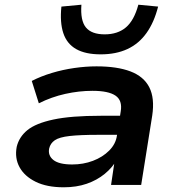

<svg xmlns="http://www.w3.org/2000/svg" viewBox="-20 -786 748 816"><path d="M251 10Q179 10 131.5 -13.5Q84 -37 63 -75.5Q42 -114 51 -162Q61 -204 96.5 -233Q132 -262 207 -278Q282 -294 408 -294H511L499 -213H395Q320 -213 276 -208Q232 -203 213 -190Q194 -177 189 -155Q183 -125 207 -106Q231 -87 287 -87Q334 -87 375 -102.5Q416 -118 444 -146Q472 -174 477 -210L493 -312Q501 -359 471 -379.5Q441 -400 373 -400Q316 -400 257.5 -387Q199 -374 145 -347L115 -442Q154 -462 200.5 -476Q247 -490 296 -497Q345 -504 390 -504Q478 -504 534.5 -482.5Q591 -461 614.5 -415Q638 -369 627 -295L580 0H452L468 -108H477Q458 -74 425 -47Q392 -20 348.5 -5Q305 10 251 10ZM408 -555Q343 -555 303.5 -577.5Q264 -600 249 -645.5Q234 -691 241 -758L326 -766Q321 -699 345 -669.5Q369 -640 425 -640Q480 -640 515 -669.5Q550 -699 568 -766L652 -758Q635 -691 602.5 -645.5Q570 -600 521.5 -577.5Q473 -555 408 -555Z"/></svg>

Font: Nunito Sans 10pt Expanded
Style: Bold Italic
Weight: 700
Width: 7
Italic angle: -9°
Designer: Vernon Adams
Foundry: Vernon Adams
Version: Version 3.101;gftools[0.9.27]